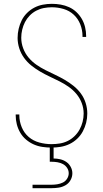

<svg xmlns="http://www.w3.org/2000/svg" viewBox="-20 -763 540 1003"><path d="M249 8Q225 8 201.5 4.5Q178 1 156.5 -8.5Q135 -18 116.5 -33.5Q98 -49 86 -69.5Q74 -90 68 -113Q62 -136 62 -160V-165H81V-160Q81 -129 93.5 -98.5Q106 -68 130 -47.5Q154 -27 185.5 -18.5Q217 -10 249 -10Q271 -10 292.5 -13.5Q314 -17 333.5 -26.5Q353 -36 369 -51.5Q385 -67 395.5 -86Q406 -105 411.5 -126.5Q417 -148 417 -170Q417 -198 407 -224.5Q397 -251 379 -272.5Q361 -294 338 -310Q315 -326 290 -338.5Q265 -351 239.5 -363Q214 -375 190 -389Q166 -403 144 -420.5Q122 -438 105.5 -461Q89 -484 80.5 -511Q72 -538 72 -565Q72 -589 77.5 -612.5Q83 -636 93.5 -657Q104 -678 121 -695Q138 -712 159 -723Q180 -734 203.5 -738.5Q227 -743 251 -743Q274 -743 297 -739Q320 -735 341 -725.5Q362 -716 379 -700Q396 -684 407.5 -664Q419 -644 424.5 -621Q430 -598 430 -575V-570H411V-575Q411 -606 399.5 -635.5Q388 -665 365.5 -686Q343 -707 312.5 -716Q282 -725 251 -725Q230 -725 209 -721Q188 -717 169 -707Q150 -697 135 -681.5Q120 -666 110.5 -647.5Q101 -629 96 -608Q91 -587 91 -566Q91 -538 101 -511Q111 -484 129 -462.5Q147 -441 170 -425Q193 -409 218 -396.5Q243 -384 268.5 -372Q294 -360 318 -346Q342 -332 364 -314.5Q386 -297 402.5 -274.5Q419 -252 427.5 -225Q436 -198 436 -170Q436 -145 430 -121.5Q424 -98 412.5 -76.5Q401 -55 383 -38Q365 -21 343 -10.5Q321 0 297 4Q273 8 249 8ZM150 220V202H250Q265 202 280 199.5Q295 197 308.5 190.5Q322 184 330.5 170.5Q339 157 339 142Q339 127 330.5 114Q322 101 308.5 94Q295 87 280 84.5Q265 82 250 82H240V-10H260V65Q277 65 294.5 69Q312 73 326.5 83Q341 93 349.5 109Q358 125 358 142Q358 161 348.5 178Q339 195 322.5 204.5Q306 214 287.5 217Q269 220 250 220Z"/></svg>

Font: Iosevka Thin
Style: Regular
Weight: 100
Monospace: yes
Designer: Belleve Invis
Foundry: Belleve Invis
Version: Version 32.5.0; ttfautohint (v1.8.4)